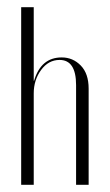

<svg xmlns="http://www.w3.org/2000/svg" viewBox="-20 -515 306 535"><path d="M75 -290Q94 -355 152 -355Q183 -355 205 -332.5Q227 -310 227 -268V0H192V-278Q192 -348 146 -348Q115 -348 94.5 -320Q74 -292 74 -255V0H39V-495H74V-290Z"/></svg>

Font: Moniqa ExtLt Narrow Display
Style: Regular
Weight: 200
Width: 4
Designer: Rajesh Rajput
Foundry: Rajesh Rajput
Version: Version 1.000